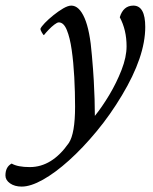

<svg xmlns="http://www.w3.org/2000/svg" viewBox="-46 -445 552 692"><path d="M32.2 227.5Q6.8 227.5 -9.8 215.8Q-26.4 204.1 -26.4 187.5Q-26.4 156.2 -3.9 144.5Q17.6 157.2 61.5 157.2Q141.6 157.2 202.1 70.3Q224.6 36.1 224.6 -60.5Q224.6 -113.3 221.7 -167Q218.8 -220.7 212.4 -265.1Q206.1 -309.6 194.8 -336.9Q183.6 -364.3 166 -364.3Q160.2 -364.3 149.9 -356.4Q139.6 -348.6 129.4 -337.9Q119.1 -327.1 112.3 -318.4Q110.4 -318.4 105 -327.6Q99.6 -336.9 99.6 -340.8Q102.5 -348.6 115.7 -362.3Q128.9 -376 146.5 -390.1Q164.1 -404.3 181.6 -414.6Q199.2 -424.8 210.9 -424.8Q239.3 -424.8 258.8 -379.9Q278.3 -335 285.2 -245.1Q290 -191.4 292 -154.3Q293.9 -117.2 294.9 -87.9Q295.9 -58.6 295.9 -27.3Q321.3 -58.6 347.7 -102.5Q374 -146.5 392.1 -192.9Q410.2 -239.3 410.2 -278.3Q410.2 -336.9 385.7 -382.8Q398.4 -424.8 434.6 -424.8Q477.5 -424.8 477.5 -347.7Q477.5 -241.2 393.6 -101.6Q351.6 -31.2 302.2 28.3Q252.9 87.9 203.1 132.8Q153.3 177.7 108.9 202.6Q64.5 227.5 32.2 227.5Z"/></svg>

Font: Crimson Text
Style: Italic
Weight: 400
Italic angle: -11°
Designer: Sebastian Kosch
Foundry: Sebastian Kosch
Version: Version 1.100; ttfautohint (v1.8.4)